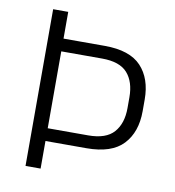

<svg xmlns="http://www.w3.org/2000/svg" viewBox="-74 -705 701 771"><g transform="rotate(10 276.0 -319.5)"><path d="M121 -112.5V-164.5H307.5Q380 -164.5 412 -200.8Q444 -237 444 -300V-343.5Q444 -407 412.5 -442.5Q381 -478 309 -478H120V-530H310.5Q413 -530 459.5 -480.5Q506 -431 506 -345.5V-298Q506 -212.5 459 -162.5Q412 -112.5 309.5 -112.5ZM81 0V-639H142.5V-517V-493.5V-146V-129V0Z"/></g></svg>

Font: Anek Tamil Light
Style: Regular
Weight: 300
Designer: Aadarsh Rajan (Tamil), Yesha Goshar (Latin)
Foundry: Ek Type
Version: Version 1.003